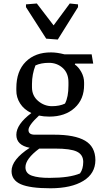

<svg xmlns="http://www.w3.org/2000/svg" viewBox="-20 -835 565 1079"><path d="M364.7 -373Q364.7 -424.3 332.5 -453.1Q300.3 -481.9 255.4 -481.9Q210.4 -481.9 179.2 -467.3Q159.7 -417 159.7 -363.3V-344.7Q159.7 -296.9 194.3 -267.6Q229 -238.3 272 -238.3Q314.9 -238.3 345.2 -252.9Q364.7 -289.6 364.7 -354.5ZM123 105Q123 139.6 159.2 152.3Q195.3 165 258.8 164.6Q371.1 164.6 429.7 139.6Q447.8 114.3 447.8 74.2Q447.3 34.2 412.1 17.1Q377 0 290 0H200.7Q123 57.6 123 105ZM267.1 -540.5Q299.8 -540.5 341.8 -529.8H495.1L503.9 -477.5H402.3L400.4 -472.7Q421.4 -458.5 437 -430.2Q452.6 -401.9 452.6 -371.1V-358.9Q453.1 -277.3 399.4 -228.5Q345.7 -179.7 257.3 -179.7Q225.6 -179.7 199.2 -185.5Q140.1 -130.9 140.1 -104.5Q140.1 -78.1 174.8 -78.1H284.2Q400.4 -78.1 458 -44.4Q515.6 -10.7 516.1 64.9Q515.6 140.6 448.2 181.6Q380.9 222.7 264.6 223.1Q148.4 223.1 96.7 200.2Q44.9 177.2 44.9 126.5Q44.9 62 147 -4.4Q71.8 -19 71.8 -77.6Q71.8 -136.2 156.2 -199.7Q114.3 -219.7 92.8 -253.9Q71.3 -288.1 71.8 -327.1V-339.8Q71.8 -435.5 125 -488.3Q178.2 -541 267.1 -540.5ZM126 -810.5 187 -815.4 281.2 -692.4 372.1 -815.4 418.5 -810.5V-794.9L304.7 -612.8L239.7 -617.7L126 -794.9Z"/></svg>

Font: NoticiaText-Regular
Style: Regular
Weight: 400
Designer: JM Sole
Foundry: JM Sole
Version: Version 1.003